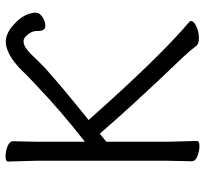

<svg xmlns="http://www.w3.org/2000/svg" viewBox="-44 -702 756 709"><g transform="rotate(-90 334.5 -347.0)"><path d="M414 -629Q480 -701 532 -704Q562 -706 594.5 -678.5Q627 -651 637.5 -621Q648 -591 637.5 -578.5Q627 -566 609 -560.5Q591 -555 583 -561.5Q575 -568 575 -585Q577 -611 552 -633Q540 -643 521 -635Q504 -627 478 -599Q462 -582 438 -559Q374 -501 246 -398Q247 -398 264.5 -378Q282 -358 312 -325Q499 -119 608 -27Q612 -24 612 -20Q612 -10 592 -0.5Q572 9 549 9Q526 9 519 -2Q502 -25 479 -49Q297 -239 196 -357L166 -333V-111L169 1Q169 11 150.5 11Q132 11 113 3.5Q94 -4 94 -17L96 -112V-589L93 -695Q93 -705 112 -705Q131 -705 149.5 -697.5Q168 -690 168 -677L166 -588V-412Q279 -500 374 -591Q397 -612 414 -629Z"/></g></svg>

Font: QiushuiShotai Bright
Style: Regular
Weight: 400
Designer: Christian Thalmann (Catharsis Fonts)
Version: Version 1.250;